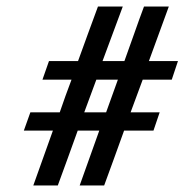

<svg xmlns="http://www.w3.org/2000/svg" viewBox="-20 -581 565 588"><path d="M417 -337 380 -237H469L450 -181H360Q345 -139 329.5 -96.5Q314 -54 299 -13H224L284 -181H218Q203 -139 187.5 -96.5Q172 -54 157 -13H82L142 -181H53L73 -237H163Q172 -263 180.5 -287Q189 -311 199 -337H110L130 -394H219Q234 -435 249.5 -478Q265 -521 280 -561H356L294 -394H361Q376 -435 391 -478Q406 -521 421 -561H497L436 -394H525L506 -337ZM305 -237 341 -337H275Q265 -311 256.5 -287Q248 -263 238 -237Z"/></svg>

Font: Libertinus Serif Semibold Italic
Style: Regular
Weight: 600
Italic angle: -11.5°
Designer: Philipp H. Poll, Khaled Hosny
Foundry: Caleb Maclennan
Version: Version 7.051;RELEASE